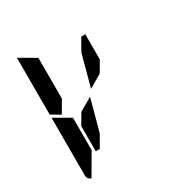

<svg xmlns="http://www.w3.org/2000/svg" viewBox="-209 -1116 1234 1282"><g transform="rotate(-30 408.0 -475.0)"><path d="M490 -765 542 -856H573V-662L525 -580L424 -521ZM169 -469 99 -510V-948L223 -876V-698V-590V-562ZM326 -235 274 -144H243V-338L291 -420L392 -479ZM223 -165 128 -2Q99 -11 99 -41V-486L159 -451L165 -448L223 -414V-384V-302Z"/></g></svg>

Font: DSEG14 Modern
Style: Bold
Weight: 700
Designer: Keshikan(Twitter:@keshinomi_88pro)
Version: Version 0.46